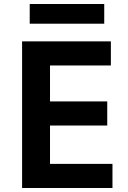

<svg xmlns="http://www.w3.org/2000/svg" viewBox="-20 -936 636 956"><path d="M90 -730H532V-610H229V-431H514V-311H229V-120H540V0H90ZM128 -916H499V-818H128Z"/></svg>

Font: Sora-SIA SemiBold
Style: Regular
Weight: 600
Designer: Jonathan Barnbrook, Julián Moncada
Foundry: Barnbrook Fonts
Version: Version 2.000